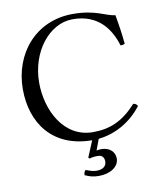

<svg xmlns="http://www.w3.org/2000/svg" viewBox="-93 -731 835 1004"><g transform="rotate(-10 325.0 -229.0)"><path d="M363 96C386 96 396 110 396 131C396 157 375 171 345 171C325 171 314 167 287 157C280 164 277 171 277 183C302 194 319 200 351 200C412 200 458 169 458 126C458 88 427 64 387 64C378 64 369 65 361 67L382.9 8.4C469.3 -0.5 554.4 -45.7 615 -125C610 -134 603 -140 592 -140C521 -62 453 -31 360 -31C205 -31 127 -188 127 -334C127 -497.9 231.9 -631 357 -631C495 -631 554 -539 580 -453C589.2 -452.2 595.8 -453.2 603 -458C598 -510 591 -558 581 -613C530 -618 485 -658 362 -658C164 -658 37 -503.4 37 -315C37 -139.1 135 8.6 347.8 10L312 96L318 102C334 97 344 96 363 96Z"/></g></svg>

Font: Libertinus Serif Display
Style: Regular
Weight: 400
Designer: Philipp H. Poll
Foundry: Khaled Hosny
Version: Version 6.1